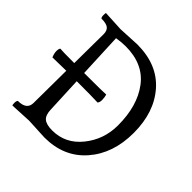

<svg xmlns="http://www.w3.org/2000/svg" viewBox="-179 -865 1026 1026"><g transform="rotate(45 334.0 -351.5)"><path d="M174 -697 295 -703Q447 -703 531.5 -607Q616 -511 616 -355Q616 -199 529 -99.5Q442 0 295 0L174 -6L54 0Q51 -3 51 -17.5Q51 -32 57 -38Q124 -38 124 -90L126 -335Q30 -333 23 -333Q14 -355 14 -372Q14 -389 20 -396Q34 -394 127 -394L129 -614Q129 -641 114 -653Q99 -665 62 -665Q56 -670 56 -685.5Q56 -701 58 -703ZM298 -56Q398 -56 463 -137Q528 -218 528 -324Q528 -471 460 -561.5Q392 -652 258 -652Q227 -652 191 -646L202 -394Q347 -394 367 -396Q372 -378 372 -359.5Q372 -341 364 -333Q324 -335 205 -335L214 -131Q215 -89 234.5 -72.5Q254 -56 298 -56Z"/></g></svg>

Font: Esteban
Style: Regular
Weight: 400
Designer: Angelica Diaz Rivera
Foundry: Angelica Diaz Rivera
Version: Version 1.002